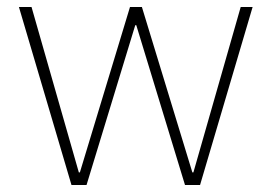

<svg xmlns="http://www.w3.org/2000/svg" viewBox="-20 -528 775 548"><path d="M34 -508H70L205 -36H208L351 -508H385L529 -36H532L667 -508H701L551 0H508L369 -456H366L227 0H184Z"/></svg>

Font: IBM Plex Sans Hebrew ExtLt
Style: Regular
Weight: 200
Designer: Mike Abbink, Paul van der Laan, Pieter van Rosmalen, Yanek Iontef
Foundry: Bold Monday
Version: Version 1.3